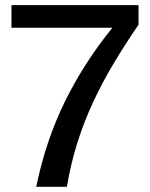

<svg xmlns="http://www.w3.org/2000/svg" viewBox="-20 -723 581 743"><path d="M120.1 0Q157.7 -181.6 232.2 -332Q306.6 -482.4 415 -615.7H24.4V-703.1H516.1V-627.4Q464.8 -552.7 420.7 -479Q376.5 -405.3 341.1 -329.3Q305.7 -253.4 279.8 -171.9Q253.9 -90.3 238.8 0Z"/></svg>

Font: Schibsted Grotesk Medium
Style: Regular
Weight: 500
Designer: Bakken & Baeck AS, Henrik Kongsvoll
Foundry: Schibsted ASA
Version: Version 1.100;gftools[0.9.25]